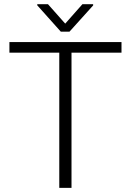

<svg xmlns="http://www.w3.org/2000/svg" viewBox="-20 -916 637 936"><path d="M572.3 -710.9V-659.2H328.6V0H269V-659.2H25.9V-710.9ZM213.9 -895.5 297.9 -800.8 381.8 -895.5H434.1V-889.6L318.8 -761.7H276.4L161.6 -890.1V-895.5Z"/></svg>

Font: Vazirmatn RD UI ExtraLight
Style: Regular
Weight: 200
Designer: Saber Rastikerdar
Foundry: Saber Rastikerdar
Version: Version 33.003